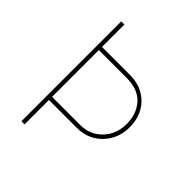

<svg xmlns="http://www.w3.org/2000/svg" viewBox="-193 -826 952 952"><g transform="rotate(45 283.0 -350.0)"><path d="M110 0V-700H132V-543H329Q382 -543 423 -520Q464 -497 487.5 -455.5Q511 -414 511 -358Q511 -306 487.5 -263.5Q464 -221 422.5 -196Q381 -171 328 -171H132V0ZM132 -193H327Q378 -193 414.5 -216.5Q451 -240 470 -277.5Q489 -315 489 -358Q489 -430 448 -475.5Q407 -521 327 -521H132Z"/></g></svg>

Font: Lexend Thin
Style: Regular
Weight: 100
Designer: Bonnie Shaver-Troup, Thomas Jockin
Foundry: Lexend
Version: Version 1.007; ttfautohint (v1.8.3)